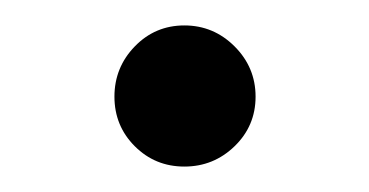

<svg xmlns="http://www.w3.org/2000/svg" viewBox="-20 -120 290 151"><path d="M125 11Q102 11 86 -5Q70 -21 70 -44Q70 -67 86 -83.5Q102 -100 125 -100Q148 -100 164.5 -83.5Q181 -67 181 -44Q181 -21 164.5 -5Q148 11 125 11Z"/></svg>

Font: Belleza
Style: Regular
Weight: 400
Designer: Eduardo Rodriguez Tunni
Foundry: Eduardo Rodriguez Tunni
Version: Version 1.003; ttfautohint (v1.8.4.7-5d5b)